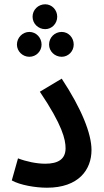

<svg xmlns="http://www.w3.org/2000/svg" viewBox="-20 -871 485 896"><path d="M191 -735C222 -735 247 -761 247 -793C247 -825 222 -851 191 -851C158 -851 132 -825 132 -793C132 -761 158 -735 191 -735ZM117 -606C149 -606 174 -632 174 -663C174 -695 149 -722 117 -722C85 -722 59 -695 59 -663C59 -632 85 -606 117 -606ZM268 -606C299 -606 324 -632 324 -663C324 -696 299 -722 268 -722C235 -722 209 -696 209 -663C209 -632 235 -606 268 -606ZM35 -29C74 -7 146 5 199 5C347 5 407 -79 407 -171C407 -247 361 -363 268 -504L166 -443C272 -286 286 -219 286 -179C286 -128 251 -107 191 -107C151 -107 103 -117 64 -132Z"/></svg>

Font: Noto Sans Arabic UI Cn SmBd
Style: Regular
Weight: 600
Width: 3
Designer: Monotype Design Team, Nadine Chahine and Nizar Qandah
Foundry: Monotype Imaging Inc.
Version: Version 2.010